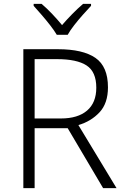

<svg xmlns="http://www.w3.org/2000/svg" viewBox="-20 -967 640 987"><path d="M278 -714Q406 -714 470.5 -669.5Q535 -625 535 -518Q535 -436 491.5 -389.5Q448 -343 383 -324L579 0H510L328 -308H158V0H100V-714ZM273 -663H158V-358H293Q380 -358 427.5 -398.5Q475 -439 475 -516Q475 -598 425 -630.5Q375 -663 273 -663ZM448 -947V-937Q429 -917 405.5 -890.5Q382 -864 361 -837Q340 -810 328 -788H272Q259 -810 238 -837Q217 -864 194 -890.5Q171 -917 153 -937V-947H194Q221 -924 248.5 -895Q276 -866 299 -838Q323 -866 351.5 -895Q380 -924 407 -947Z"/></svg>

Font: Noto Sans Cherokee Light
Style: Regular
Weight: 300
Designer: Monotype Design Team
Foundry: Monotype Imaging Inc.
Version: Version 2.001; ttfautohint (v1.8.4.7-5d5b)